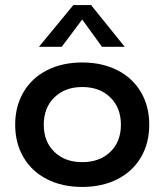

<svg xmlns="http://www.w3.org/2000/svg" viewBox="-20 -729 650 759"><path d="M570 -236Q570 -163 537 -107Q504 -51 444 -20.5Q384 10 305 10Q226 10 166 -20.5Q106 -51 73 -107Q40 -163 40 -236Q40 -309 73 -365Q106 -421 166 -451.5Q226 -482 305 -482Q384 -482 444 -451.5Q504 -421 537 -365Q570 -309 570 -236ZM458 -236Q458 -303 416 -344Q374 -385 305 -385Q237 -385 195 -344Q153 -303 153 -236Q153 -169 195 -128.5Q237 -88 305 -88Q374 -88 416 -128.5Q458 -169 458 -236ZM473 -544H383L305 -652L224 -544H134L270 -709H340Z"/></svg>

Font: Madhuban Medium
Style: Regular
Weight: 500
Designer: jaikishan Patel
Foundry: MagicType
Version: Version 1.000